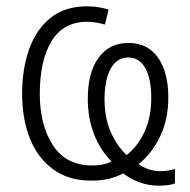

<svg xmlns="http://www.w3.org/2000/svg" viewBox="-20 -562 603 608"><path d="M483 26Q452 26 423.5 16Q395 6 370 -13Q350 -2 325 4Q300 10 269 10Q197 10 148 -26Q99 -62 74.5 -124Q50 -186 50 -265Q50 -343 72 -405.5Q94 -468 139.5 -505Q185 -542 256 -542Q276 -542 292.5 -539Q309 -536 324 -532L312 -484Q300 -488 285 -490.5Q270 -493 255 -493Q181 -493 143.5 -432Q106 -371 106 -265Q106 -165 148 -101.5Q190 -38 271 -38Q291 -38 307 -41.5Q323 -45 333 -51Q298 -86 278 -136.5Q258 -187 258 -250Q258 -332 292 -379Q326 -426 387 -426Q447 -426 480 -380Q513 -334 513 -253Q513 -184 487 -130Q461 -76 419 -42Q431 -33 449.5 -26.5Q468 -20 488 -20Q512 -20 534 -27V19Q514 26 483 26ZM381 -71Q415 -97 437 -143.5Q459 -190 459 -252Q459 -313 440 -346.5Q421 -380 386 -380Q350 -380 330.5 -344.5Q311 -309 311 -248Q311 -189 330.5 -144.5Q350 -100 381 -71Z"/></svg>

Font: Noto Sans Mono SemiCondensed Light
Style: Regular
Weight: 300
Width: 4
Designer: Monotype Design Team
Foundry: Monotype Imaging Inc.
Version: Version 2.014; ttfautohint (v1.8.4.7-5d5b)